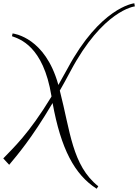

<svg xmlns="http://www.w3.org/2000/svg" viewBox="-50 -922 843 1172"><path d="M550 215C390 88 379 -122 315 -369C336 -405 357 -444 380 -487C578 -860 771 -883 773 -883L770 -902C761 -901 561 -873 363 -505C343 -468 324 -434 306 -403C306 -404 305 -406 305 -408C225 -691 41 -715 27 -718L23 -701C69 -684 214 -643 264 -336V-332C122 -99 31 -20 -30 45L6 84C54 26 141 -73 271 -293C322 -13 405 144 540 230Z"/></svg>

Font: Clicker Script
Style: Regular
Weight: 400
Designer: Astigmatic (AOETI)
Foundry: Astigmatic (AOETI)
Version: Version 1.000